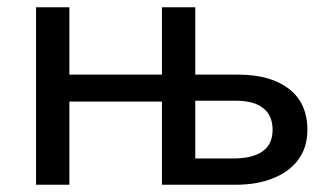

<svg xmlns="http://www.w3.org/2000/svg" viewBox="-20 -510 910 530"><path d="M79.5 0V-490H171.5V0ZM427 0V-490H519V-72.5H622.5Q677 -72.5 704.8 -92.2Q732.5 -112 732.5 -151.5Q732.5 -190.5 707 -211.2Q681.5 -232 631 -232H486.5L456 -229.5H146.5V-304H637.5Q726.5 -304 777.5 -264.8Q828.5 -225.5 828.5 -151.5Q828.5 -103.5 803.8 -69.8Q779 -36 734.2 -18Q689.5 0 630 0Z"/></svg>

Font: Geologica Roman Light
Style: Regular
Weight: 300
Designer: Sindre Bremnes, Frode Helland
Foundry: Monokrom Skriftforlag AS
Version: Version 1.010;gftools[0.9.28]